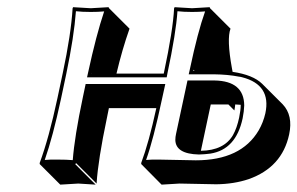

<svg xmlns="http://www.w3.org/2000/svg" viewBox="-20 -452 824 532"><path d="M516.1 -258.8 515.6 -255.9H519ZM536.6 -34.2Q600.6 -35.2 625.5 -77.6Q636.7 -97.7 642.6 -126Q647 -147 647 -161.6Q639.2 -162.1 631.8 -162.6Q630.9 -153.3 629.4 -146L612.8 -162.6H564ZM234.9 -248 233.9 -249V-248ZM302.7 -248H433.6L434.1 -250Q459.5 -369.1 462.4 -429.2L463.9 -432.1Q465.8 -432.1 512.2 -429.2L561 -432.1L562 -429.2L618.7 -372.6Q607.9 -343.8 622.6 -263.2Q624 -256.3 624.5 -252.9Q681.2 -244.6 706.5 -219.7L763.2 -163.1Q792.5 -132.3 781.2 -79.6Q761.7 11.7 668.9 44.4Q627.9 58.1 579.1 58.6Q559.1 58.6 528.3 57.6Q497.1 56.6 477.5 56.6L427.7 59.6L371.6 2.9L371.1 0Q392.6 -57.6 413.1 -152.3H281.7L275.9 -123.5Q252 -10.3 247.6 56.6L190.9 0L188.5 2.9L245.1 59.6Q243.2 59.6 196.8 56.6L147 59.6L90.3 2.9L89.8 0Q115.7 -69.8 139.2 -180.2L153.8 -249Q176.8 -356.9 181.2 -429.2L182.6 -432.1Q184.6 -432.1 231.4 -429.2L280.8 -432.1L282.2 -429.2L338.9 -372.6Q318.4 -314.5 302.7 -248ZM506.3 -261.2Q527.8 -363.3 548.3 -420.4Q531.7 -418.9 512.2 -418.9Q488.3 -418.9 471.7 -420.9Q467.8 -361.3 443.8 -248L441.9 -237.8H221.2L224.1 -251Q246.6 -355 268.6 -420.4Q252 -418.9 231.4 -418.9Q207 -418.9 190.4 -420.9Q185.1 -350.1 163.6 -247.1L148.9 -177.7Q126.5 -73.2 104 -8.8Q120.6 -10.3 140.1 -9.8Q164.6 -9.8 181.6 -8.3Q186.5 -73.2 209.5 -182.1L217.3 -219.2H438L428.7 -176.8Q404.8 -64.5 384.8 -8.8Q401.4 -10.3 420.9 -9.8Q440.9 -9.8 472.2 -8.8Q503.4 -7.8 522.5 -7.8Q647.9 -7.8 696.8 -90.8Q709.5 -112.8 715.3 -138.2Q731.9 -216.8 651.4 -237.8Q646 -239.3 641.6 -239.7Q611.8 -245.6 572.3 -246.1H502.9ZM652.3 -124Q633.8 -37.6 563 -26.4Q548.3 -24.4 531.2 -23.9Q466.8 -25.4 465.8 -64Q465.8 -72.3 467.8 -81.1L499.5 -229H574.7Q656.2 -227.5 656.7 -159.7Q656.2 -143.6 652.3 -124Z"/></svg>

Font: Linux Biolinum Shadow O
Style: Italic
Weight: 400
Italic angle: -12°
Designer: Philipp H. Poll
Foundry: Philipp H. Poll
Version: Version 0.6.2